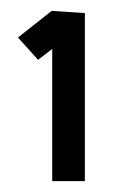

<svg xmlns="http://www.w3.org/2000/svg" viewBox="-20 -640 225 353"><path d="M75 -620 13 -571 50 -530 76 -550V-307H136V-616Z"/></svg>

Font: Englebert
Style: Regular
Weight: 400
Designer: Astigmatic (AOETI)
Foundry: Astigmatic (AOETI)
Version: Version 1.000